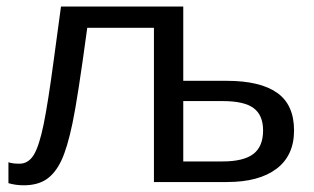

<svg xmlns="http://www.w3.org/2000/svg" viewBox="-20 -548 946 578"><path d="M662.6 -304.7H531.7V-528.3H163.6L142.1 -369.6C130.7 -283.7 120.5 -218.8 111.6 -174.8C102.6 -130.9 92.7 -99.9 81.8 -82C70.9 -64.1 56.5 -55.2 38.6 -55.2C24.6 -55.2 13.5 -56.6 5.4 -59.6V3.4C19.7 7.6 35 9.8 51.3 9.8C79.3 9.8 102.1 3.7 119.9 -8.3C137.6 -20.3 152.5 -39.1 164.6 -64.5C176.6 -89.8 187.8 -127.4 198.2 -177C208.7 -226.6 223.5 -322.4 242.7 -464.4H443.4V0H663.1C727.5 0 777.3 -13.3 812.5 -40C847.7 -66.7 865.2 -105.1 865.2 -155.3C865.2 -207 848.1 -244.9 814 -268.8C779.8 -292.7 729.3 -304.7 662.6 -304.7ZM531.7 -62V-243.7H650.4C693.7 -243.7 724.8 -236.6 743.7 -222.4C762.5 -208.3 772 -185.9 772 -155.3C772 -123 762.2 -99.4 742.7 -84.5C723.1 -69.5 692.2 -62 649.9 -62Z"/></svg>

Font: Arimo
Style: Regular
Weight: 400
Designer: Steve Matteson
Foundry: Monotype Imaging Inc.
Version: Version 1.32